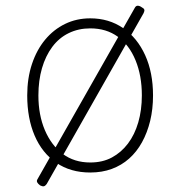

<svg xmlns="http://www.w3.org/2000/svg" viewBox="-20 -583 629 670"><path d="M295 19Q226 19 176.5 -15Q127 -49 101 -109.5Q75 -170 75 -250Q75 -310 91.5 -359.5Q108 -409 137.5 -444.5Q167 -480 207 -499.5Q247 -519 295 -519Q360 -519 409.5 -485Q459 -451 486.5 -390.5Q514 -330 514 -250Q514 -202 504 -161Q494 -120 475.5 -86.5Q457 -53 430.5 -29.5Q404 -6 370 6.5Q336 19 295 19ZM295 -16Q338 -16 370.5 -33.5Q403 -51 426.5 -82Q450 -113 462.5 -156Q475 -199 475 -250Q475 -319 453 -372.5Q431 -426 391 -455Q351 -484 295 -484Q254 -484 220 -467.5Q186 -451 162.5 -419.5Q139 -388 126.5 -345Q114 -302 114 -250Q114 -182 136.5 -129Q159 -76 199 -46Q239 -16 295 -16ZM143 59Q138 66 133 67Q128 68 120 64Q113 59 110 53.5Q107 48 111 42L450 -555Q454 -563 460.5 -563Q467 -563 474 -558Q482 -554 483.5 -549.5Q485 -545 481 -537Z"/></svg>

Font: Playwrite NG Modern Thin
Style: Regular
Weight: 250
Designer: Veronika Burian, José Scaglione
Foundry: TypeTogether
Version: Version 1.002